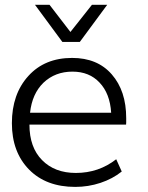

<svg xmlns="http://www.w3.org/2000/svg" viewBox="-20 -749 601 780"><path d="M102.1 -291H431.6Q426.8 -369.1 384.3 -413.6Q342.8 -458 274.4 -458Q204.1 -458 156.7 -413.1Q110.4 -368.2 102.1 -291ZM285.6 10.3Q167.5 10.3 98.1 -60.1Q28.3 -131.3 28.3 -248.5Q28.3 -366.7 95.2 -440.4Q161.6 -513.7 272.9 -513.7Q376 -513.7 434.1 -446.8Q492.7 -379.9 492.7 -269Q492.7 -258.3 492.7 -251.7Q492.7 -245.1 492.2 -242.7H99.6Q99.6 -150.4 150.9 -98.6Q202.1 -46.4 288.1 -46.4Q380.9 -46.4 452.1 -102.1L474.6 -52.2Q437.5 -22.5 388.2 -6.1Q338.9 10.3 285.6 10.3ZM233.4 -578.6 122.1 -729.5H181.2L266.1 -619.1L353.5 -729.5H415.5L304.2 -578.6Z"/></svg>

Font: Ride Light
Style: Regular
Weight: 300
Version: Version 3.000